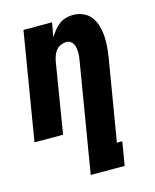

<svg xmlns="http://www.w3.org/2000/svg" viewBox="-112 -605 724 896"><g transform="rotate(-15 250.0 -156.5)"><path d="M214 215 302 -314Q304 -325 305 -335Q306 -345 305.5 -355.5Q305 -366 303.5 -376Q302 -386 297 -394.5Q292 -403 284 -408.5Q276 -414 265 -414Q252 -414 238.5 -408.5Q225 -403 216 -392.5Q207 -382 202 -369Q197 -356 194 -342L138 0H0L86 -520H224L212 -450Q221 -466 233 -481Q245 -496 259.5 -507Q274 -518 291.5 -523Q309 -528 326 -528Q352 -528 375 -518Q398 -508 412.5 -489Q427 -470 434 -446.5Q441 -423 443 -398Q445 -373 443 -347Q441 -321 437 -295L371 101H397L378 215Z"/></g></svg>

Font: Iosevka Heavy
Style: Italic
Weight: 900
Italic angle: -9°
Monospace: yes
Designer: Belleve Invis
Foundry: Belleve Invis
Version: Version 32.5.0; ttfautohint (v1.8.4)